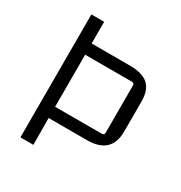

<svg xmlns="http://www.w3.org/2000/svg" viewBox="-152 -747 812 859"><g transform="rotate(30 254.0 -317.5)"><path d="M141 0H74V-635H140V-523H338Q402 -523 432.5 -496Q463 -469 463 -409V-255Q463 -138 338 -138H140ZM381 -465H140V-196H381Q394 -196 394 -208V-452Q394 -465 381 -465Z"/></g></svg>

Font: Gemunu Libre Light
Style: Regular
Weight: 300
Designer: Puspanada Ekanayake, Sola Matas, Pathum Egodawatta, Kosala Senevirathne
Foundry: mooniak
Version: Version 1.100